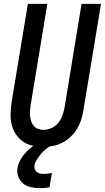

<svg xmlns="http://www.w3.org/2000/svg" viewBox="-20 -755 545 998"><path d="M205 8Q176 8 148.5 2Q121 -4 99 -19.5Q77 -35 62 -58Q47 -81 40.5 -108Q34 -135 35 -164Q36 -193 40 -222L125 -735H226L139 -207Q137 -193 136 -178.5Q135 -164 136.5 -150Q138 -136 142.5 -123Q147 -110 156 -100Q165 -90 178 -85Q191 -80 206 -80Q226 -80 246.5 -89Q267 -98 281.5 -115Q296 -132 303.5 -152.5Q311 -173 315 -193L404 -735H505L413 -179Q409 -154 401 -130Q393 -106 379.5 -84Q366 -62 346.5 -43.5Q327 -25 303.5 -13Q280 -1 255 3.5Q230 8 205 8ZM188 223Q164 223 141 218Q118 213 101 199.5Q84 186 75.5 164Q67 142 71 118Q74 99 83.5 80.5Q93 62 106.5 46Q120 30 136 16.5Q152 3 170 -8H251L250 0Q233 8 219 19.5Q205 31 193.5 44.5Q182 58 172 73.5Q162 89 159 105Q158 115 161 124Q164 133 171.5 139Q179 145 188 147Q197 149 207 149Q218 149 228.5 147.5Q239 146 250 144L237 219Q225 221 212.5 222Q200 223 188 223Z"/></svg>

Font: Iosevka Term Curly Semibold
Style: Italic
Weight: 600
Italic angle: -9°
Designer: Belleve Invis
Foundry: Belleve Invis
Version: Version 32.3.0